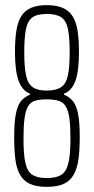

<svg xmlns="http://www.w3.org/2000/svg" viewBox="-20 -716 364 744"><path d="M161 8Q121 8 96 -3.5Q71 -15 57.5 -39Q44 -63 39.5 -99Q35 -135 35 -184Q35 -245 42 -277.5Q49 -310 62.5 -325.5Q76 -341 96 -349V-353Q67 -364 52.5 -402Q38 -440 38 -515Q38 -563 43.5 -597.5Q49 -632 62.5 -653.5Q76 -675 100 -685.5Q124 -696 161 -696Q199 -696 223 -685.5Q247 -675 261 -653.5Q275 -632 280.5 -597.5Q286 -563 286 -515Q286 -440 272 -402Q258 -364 228 -353V-349Q248 -341 261.5 -325.5Q275 -310 282 -277.5Q289 -245 289 -184Q289 -135 284 -99Q279 -63 265.5 -39Q252 -15 227 -3.5Q202 8 161 8ZM161 -26Q196 -26 216 -37.5Q236 -49 244.5 -82Q253 -115 253 -177Q253 -227 249 -257Q245 -287 235 -303.5Q225 -320 207 -325.5Q189 -331 161 -331Q133 -331 115.5 -325.5Q98 -320 88.5 -303.5Q79 -287 75 -257Q71 -227 71 -177Q71 -115 79 -82Q87 -49 107 -37.5Q127 -26 161 -26ZM161 -365Q197 -365 216.5 -378Q236 -391 243 -423.5Q250 -456 250 -513Q250 -571 243.5 -603Q237 -635 218 -648.5Q199 -662 162 -662Q124 -662 105.5 -648.5Q87 -635 80.5 -603Q74 -571 74 -513Q74 -456 81 -423.5Q88 -391 107 -378Q126 -365 161 -365Z"/></svg>

Font: Saira UltraCondensed Thin
Style: Regular
Weight: 250
Width: 1
Designer: Hector Gatti with collaboration of the Omnibus-Type team
Foundry: Omnibus-Type
Version: Version 1.101